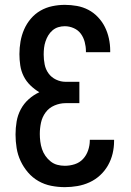

<svg xmlns="http://www.w3.org/2000/svg" viewBox="-20 -763 540 791"><path d="M247 8Q219 8 191 2.5Q163 -3 138.5 -17Q114 -31 95.5 -52.5Q77 -74 65 -99.5Q53 -125 48.5 -153Q44 -181 44 -209Q44 -236 48.5 -262.5Q53 -289 65.5 -312.5Q78 -336 98 -354Q118 -372 142 -383Q122 -395 105 -411.5Q88 -428 77.5 -449Q67 -470 63.5 -493.5Q60 -517 60 -540Q60 -566 64.5 -592Q69 -618 79.5 -642Q90 -666 107 -686Q124 -706 146.5 -719Q169 -732 195 -737.5Q221 -743 247 -743Q272 -743 297 -738.5Q322 -734 344 -722.5Q366 -711 383.5 -692.5Q401 -674 412 -652Q423 -630 428.5 -605Q434 -580 434 -555V-548H334V-552Q334 -571 329 -590Q324 -609 313 -624Q302 -639 284 -647Q266 -655 247 -655Q233 -655 220 -651Q207 -647 196.5 -638Q186 -629 179 -617.5Q172 -606 167.5 -592.5Q163 -579 161.5 -565.5Q160 -552 160 -538Q160 -518 164 -497.5Q168 -477 180 -460.5Q192 -444 211 -435Q230 -426 250 -426H307V-338H250Q227 -338 204.5 -328.5Q182 -319 168 -300Q154 -281 149 -258Q144 -235 144 -211Q144 -196 146 -180Q148 -164 153 -149Q158 -134 167 -121Q176 -108 188.5 -98Q201 -88 216 -84Q231 -80 247 -80Q268 -80 288 -86.5Q308 -93 322 -108Q336 -123 343 -143.5Q350 -164 350 -184V-187H450V-182Q450 -156 444 -130.5Q438 -105 425 -82Q412 -59 392.5 -41Q373 -23 349 -12Q325 -1 299 3.5Q273 8 247 8Z"/></svg>

Font: Iosevka Term Curly Semibold
Style: Regular
Weight: 600
Designer: Belleve Invis
Foundry: Belleve Invis
Version: Version 32.3.0